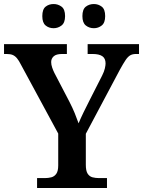

<svg xmlns="http://www.w3.org/2000/svg" viewBox="-22 -933 710 953"><path d="M162 0V-49H200Q218 -49 233 -53Q248 -57 257.5 -70.5Q267 -84 267 -112V-270L82 -612Q72 -632 62.5 -643.5Q53 -655 41.5 -660Q30 -665 11 -665H-2V-714H310V-665H286Q257 -665 244.5 -653.5Q232 -642 232 -625Q232 -612 237 -597.5Q242 -583 248 -571L322 -429Q338 -398 349 -371Q360 -344 368 -321Q378 -345 393 -376Q408 -407 425 -440L485 -558Q495 -578 498.5 -593.5Q502 -609 502 -618Q502 -643 486 -654Q470 -665 438 -665H413V-714H668V-665H652Q636 -665 624.5 -658.5Q613 -652 601.5 -635Q590 -618 573 -587L404 -269V-115Q404 -85 413 -71Q422 -57 437 -53Q452 -49 470 -49H509V0ZM444 -793Q421 -793 404 -806.5Q387 -820 387 -853Q387 -887 404 -900Q421 -913 444 -913Q466 -913 483 -900Q500 -887 500 -853Q500 -820 483 -806.5Q466 -793 444 -793ZM244 -793Q221 -793 204.5 -806.5Q188 -820 188 -853Q188 -887 204.5 -900Q221 -913 244 -913Q266 -913 283.5 -900Q301 -887 301 -853Q301 -820 283.5 -806.5Q266 -793 244 -793Z"/></svg>

Font: Noto Serif Bengali SemiBold
Style: Regular
Weight: 600
Version: Version 2.003